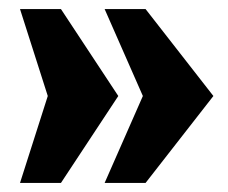

<svg xmlns="http://www.w3.org/2000/svg" viewBox="-20 -486 502 422"><path d="M210 -84 294 -275 210 -466H300L449 -275L300 -84ZM24 -84 85 -275 24 -466H114L240 -275L114 -84Z"/></svg>

Font: Montagu Slab
Style: Bold
Weight: 700
Designer: Florian Karsten
Foundry: Florian Karsten
Version: Version 1.000